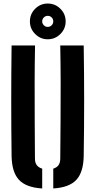

<svg xmlns="http://www.w3.org/2000/svg" viewBox="-20 -1057 538 1085"><path d="M45.5 -175.5Q43.5 -331 43.5 -488Q43.5 -645 45.5 -800H178Q176 -696.5 175.8 -588.5Q175.5 -480.5 176.2 -372.2Q177 -264 177.5 -160.5Q177.5 -137.5 187.8 -123.8Q198 -110 218.5 -104V8Q127.5 2.5 87.2 -40.8Q47 -84 45.5 -175.5ZM281 8V-104Q301 -110 310.8 -124Q320.5 -138 320.5 -160.5Q321.5 -264 322.2 -372.2Q323 -480.5 322.8 -588.5Q322.5 -696.5 320.5 -800H453Q455.5 -645 455.5 -488Q455.5 -331 453 -175.5Q451.5 -84 411.5 -40.8Q371.5 2.5 281 8ZM249.5 -835Q208.5 -835 178.8 -864.8Q149 -894.5 149 -936Q149 -978 178.8 -1007.5Q208.5 -1037 249.5 -1037Q291.5 -1037 321.2 -1007.5Q351 -978 351 -936Q351 -894.5 321.2 -864.8Q291.5 -835 249.5 -835ZM249.5 -905Q263 -905 272 -914.2Q281 -923.5 281 -936Q281 -949.5 272 -958.5Q263 -967.5 249.5 -967.5Q237 -967.5 227.8 -958.5Q218.5 -949.5 218.5 -936Q218.5 -923.5 227.8 -914.2Q237 -905 249.5 -905Z"/></svg>

Font: Big Shoulders Stencil Text Thin ExtraBold
Style: Regular
Weight: 800
Version: Version 2.001